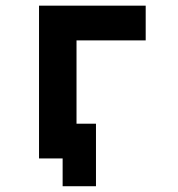

<svg xmlns="http://www.w3.org/2000/svg" viewBox="-20 -557 626 675"><path d="M117.2 0V-537.1H492.2V-415H249V-122.1H317.4V97.7H200.2V0Z"/></svg>

Font: Consola Mono
Style: Bold
Weight: 700
Monospace: yes
Designer: Wojciech Kalinowski "wmk69" (wmk69@o2.pl)
Foundry: Wojciech Kalinowski "wmk69" (wmk69@o2.pl)
Version: Version 2.1.0